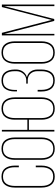

<svg xmlns="http://www.w3.org/2000/svg" viewBox="885 -1630 750 2560"><g transform="rotate(-90 1260.0 -350.0)"><path d="M185 -705Q261 -705 296.5 -656Q332 -607 332 -528V-474H310V-529Q310 -599 280.5 -642Q251 -685 186 -685Q121 -685 91 -642Q61 -599 61 -529V-171Q61 -101 90.5 -58.5Q120 -16 186 -16Q251 -16 280.5 -58.5Q310 -101 310 -171V-248H332V-172Q332 -93 296.5 -44Q261 5 185 5Q110 5 74.5 -44Q39 -93 39 -172V-528Q39 -607 74.5 -656Q110 -705 185 -705Z M409 -172V-528Q409 -607 445.5 -656Q482 -705 557 -705Q634 -705 670.5 -656Q707 -607 707 -528V-172Q707 -93 670.5 -44Q634 5 557 5Q482 5 445.5 -44Q409 -93 409 -172ZM431 -529V-171Q431 -101 461 -58Q491 -15 557 -15Q623 -15 654 -58Q685 -101 685 -171V-529Q685 -599 654 -642Q623 -685 557 -685Q491 -685 461 -642Q431 -599 431 -529Z M1242 -528V-172Q1242 -93 1205 -44Q1168 5 1092 5Q1016 5 980 -44Q944 -93 944 -172V-340H808V0H786V-700H808V-360H944V-528Q944 -607 980 -656Q1016 -705 1092 -705Q1168 -705 1205 -656Q1242 -607 1242 -528ZM966 -529V-171Q966 -101 996 -58Q1026 -15 1092 -15Q1158 -15 1189 -58Q1220 -101 1220 -171V-529Q1220 -599 1189 -642Q1158 -685 1092 -685Q1026 -685 996 -642Q966 -599 966 -529Z M1613 -528V-510Q1613 -459 1585.5 -419.5Q1558 -380 1511 -366Q1560 -354 1586.5 -316Q1613 -278 1613 -226V-172Q1613 -92 1578 -43.5Q1543 5 1467 5Q1391 5 1355.5 -43.5Q1320 -92 1320 -172V-223H1342V-171Q1342 -101 1371.5 -58Q1401 -15 1466 -15Q1532 -15 1561.5 -58Q1591 -101 1591 -172V-226Q1591 -282 1558 -318.5Q1525 -355 1470 -355H1425V-375H1471Q1522 -375 1556.5 -414.5Q1591 -454 1591 -507V-528Q1591 -685 1466 -685Q1400 -685 1370.5 -642Q1341 -599 1341 -529V-499H1321V-529Q1321 -608 1356 -656.5Q1391 -705 1467 -705Q1543 -705 1578 -656.5Q1613 -608 1613 -528Z M1691 -172V-528Q1691 -607 1727.5 -656Q1764 -705 1839 -705Q1916 -705 1952.5 -656Q1989 -607 1989 -528V-172Q1989 -93 1952.5 -44Q1916 5 1839 5Q1764 5 1727.5 -44Q1691 -93 1691 -172ZM1713 -529V-171Q1713 -101 1743 -58Q1773 -15 1839 -15Q1905 -15 1936 -58Q1967 -101 1967 -171V-529Q1967 -599 1936 -642Q1905 -685 1839 -685Q1773 -685 1743 -642Q1713 -599 1713 -529Z M2458 -667 2286 -2H2261L2088 -667V0H2068V-700H2102L2274 -36L2446 -700H2480V0H2458Z"/></g></svg>

Font: Bebas Neue Light
Style: Regular
Weight: 300
Designer: Ryoichi Tsunekawa
Foundry: Ryoichi Tsunekawa
Version: Version 001.003; ttfautohint (v1.5.65-e2d9)